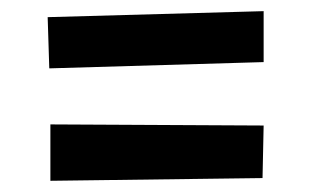

<svg xmlns="http://www.w3.org/2000/svg" viewBox="-20 -505 563 346"><path d="M65.9 -474.1 455.1 -484.9V-393.1L68.8 -381.8ZM70.8 -179.2V-280.8L455.1 -278.8L453.1 -184.1Z"/></svg>

Font: Preahvihear
Style: Regular
Weight: 400
Designer: Danh Hong
Version: Version 8.002; ttfautohint (v1.8.3)